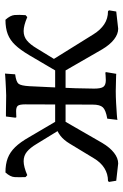

<svg xmlns="http://www.w3.org/2000/svg" viewBox="122 -620 507 792"><g transform="rotate(-90 376.0 -223.5)"><path d="M98 10 27 2 22 -28 26 -32Q55 -32 79 -47Q103 -62 120 -91L180 -190Q195 -215 213.5 -229Q232 -243 257 -250H507L519 -272L631 -92Q649 -63 672.5 -47.5Q696 -32 726 -32L730 -28L725 2L654 10Q632 10 610 -7Q588 -24 569 -56L482 -207H270L183 -56Q164 -24 142 -7Q120 10 98 10ZM255 -202 179 -326Q163 -353 146.5 -366.5Q130 -380 107.5 -380Q85 -380 50 -365L42 -372Q41 -400 42 -417.5Q43 -435 61 -455Q96 -455 120.5 -445.5Q145 -436 165.5 -415Q186 -394 207 -357L284 -226ZM278 7 283 -35Q318 -41 329.5 -53Q341 -65 341 -95L342 -373Q342 -396 336.5 -403.5Q331 -411 314 -411Q307 -411 298 -410.5Q289 -410 289 -410L287 -414L292 -453Q292 -453 307.5 -453Q323 -453 343.5 -452.5Q364 -452 379 -452Q391 -452 406.5 -453Q422 -454 436.5 -454.5Q451 -455 460 -456Q469 -457 469 -457L466 -415Q435 -411 427 -401Q419 -391 417 -357Q415 -313 412.5 -262.5Q410 -212 408.5 -166Q407 -120 407 -89Q407 -61 414.5 -51Q422 -41 442 -41Q452 -41 462.5 -42Q473 -43 473 -43L475 -40L468 2Q468 2 460.5 1.5Q453 1 442 1Q431 1 419 0.5Q407 0 397 0Q374 0 346.5 1.5Q319 3 299 4.5Q279 6 278 7ZM497 -202 468 -226 545 -357Q567 -394 587 -415Q607 -436 631.5 -445.5Q656 -455 691 -455Q709 -435 710.5 -417.5Q712 -400 710 -372L702 -365Q667 -380 644.5 -380Q622 -380 605.5 -366.5Q589 -353 573 -326Z"/></g></svg>

Font: Alegreya
Style: Regular
Weight: 400
Designer: Juan Pablo del Peral
Foundry: Huerta Tipografica
Version: Version 2.009